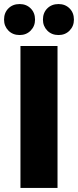

<svg xmlns="http://www.w3.org/2000/svg" viewBox="-33 -928 385 948"><path d="M68 -701H251V0H68ZM64 -908Q97 -908 118.5 -886.5Q140 -865 140 -831Q140 -799 118.5 -777Q97 -755 64 -755Q30 -755 8.5 -777Q-13 -799 -13 -831Q-13 -865 8.5 -886.5Q30 -908 64 -908ZM256 -908Q289 -908 310.5 -886.5Q332 -865 332 -831Q332 -799 310.5 -777Q289 -755 256 -755Q222 -755 200.5 -777Q179 -799 179 -831Q179 -865 200.5 -886.5Q222 -908 256 -908Z"/></svg>

Font: Alexandria
Style: Bold
Weight: 700
Designer: Mohamed Gaber
Foundry: Kief Type Foundry
Version: Version 5.100